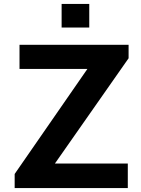

<svg xmlns="http://www.w3.org/2000/svg" viewBox="-20 -949 710 969"><path d="M54 0V-71L421 -601H78.5V-723H629V-655L257 -123.5H625V0ZM291 -810V-929H430.5V-810Z"/></svg>

Font: Public Sans Thin
Style: Bold
Weight: 700
Version: Version 2.001